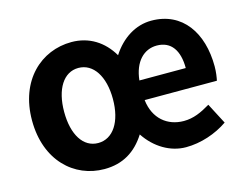

<svg xmlns="http://www.w3.org/2000/svg" viewBox="-85 -710 1107 860"><g transform="rotate(-15 469.0 -280.0)"><path d="M302 14C387 14 449 -24 494 -95C539 -27 608 14 680 14C749 14 820 -10 875 -48L825 -144C783 -119 746 -102 701 -102C625 -102 565 -150 555 -238H890C893 -252 897 -276 897 -303C897 -458 820 -574 675 -574C603 -574 537 -533 492 -463C451 -533 386 -574 305 -574C164 -574 44 -466 44 -280C44 -94 162 14 302 14ZM305 -106C236 -106 193 -174 193 -280C193 -385 236 -454 305 -454C374 -454 419 -385 419 -280C419 -174 374 -106 305 -106ZM555 -329C564 -415 611 -460 670 -460C737 -460 770 -410 770 -329Z"/></g></svg>

Font: Noto Sans Mono CJK TC
Style: Bold
Weight: 700
Designer: Ryoko NISHIZUKA 西塚涼子 (kana, bopomofo & ideographs); Paul D. Hunt (Latin, Greek & Cyrillic); Sandoll Communications 산돌커뮤니
Foundry: Adobe
Version: Version 2.004;hotconv 1.0.118;makeotfexe 2.5.65603